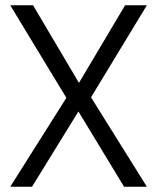

<svg xmlns="http://www.w3.org/2000/svg" viewBox="-20 -712 598 732"><path d="M106 -692 281 -396 457 -692H540L327 -341L540 0H453L279 -287L102 0H19L233 -339L19 -692Z"/></svg>

Font: Titillium-CLs Web
Style: CLs-Regular
Weight: 400
Version: Version 1.002;PS 57.000;hotconv 1.0.70;makeotf.lib2.5.55311